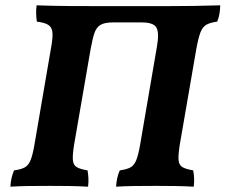

<svg xmlns="http://www.w3.org/2000/svg" viewBox="-20 -699 848 722"><path d="M19.1 3Q20.1 -14.7 23.4 -29.4Q26.7 -44 32.8 -58.3Q58.8 -61.8 72.7 -69.3Q86.7 -76.8 94.7 -96.1Q102.7 -115.4 109.2 -153.1L172.8 -523.9Q179.3 -560.5 176.9 -579.1Q174.5 -597.7 160.8 -605.9Q147.1 -614.2 118.6 -617.7Q116.5 -631.4 116 -647.1Q115.5 -662.8 117.6 -679Q147.4 -678 178.5 -677.2Q209.7 -676.5 249.6 -676.2Q289.5 -676 344.3 -676H610.9Q659.3 -676 708.9 -676.7Q758.6 -677.5 808.2 -679Q807.7 -663.3 805.4 -648.1Q803.1 -632.9 796.6 -617.7Q770.5 -614.2 756 -606Q741.6 -597.7 733.6 -576.8Q725.6 -555.9 718 -513.5L656 -154.7Q650 -116.9 651.4 -97.6Q652.9 -78.3 666.1 -70.5Q679.3 -62.8 706.6 -58.3Q709.2 -44.1 709.9 -28.6Q710.6 -13.2 708.6 3Q671.9 1 638.5 0.5Q605.2 0 565.7 0Q523.1 0 485.2 0.5Q447.2 1 416.5 3Q417.6 -14.7 420.9 -29.4Q424.2 -44 430.3 -58.3Q456.2 -61.8 470.2 -69.3Q484.1 -76.8 492.1 -96.1Q500.1 -115.4 506.6 -153.1L570.2 -523.9Q579.3 -576.2 568.1 -595.4Q556.9 -614.7 512.9 -614.7H404.3Q374.2 -614.7 358.4 -605.7Q342.6 -596.7 335.1 -574.5Q327.6 -552.4 320.6 -513.5L258.6 -154.7Q252.5 -116.9 254 -97.6Q255.5 -78.3 268.7 -70.5Q281.9 -62.8 309.2 -58.3Q311.7 -44.1 312.5 -28.6Q313.2 -13.2 311.2 3Q274.4 1 241.1 0.5Q207.7 0 168.3 0Q125.7 0 87.7 0.5Q49.8 1 19.1 3Z"/></svg>

Font: Vollkorn
Style: Italic
Weight: 400
Italic angle: -11°
Designer: Friedrich Althausen
Foundry: Friedrich Althausen
Version: Version 5.001